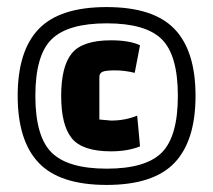

<svg xmlns="http://www.w3.org/2000/svg" viewBox="-20 -702 603 543"><path d="M261 -364 294 -361Q334 -361 368 -375L376 -288Q341 -274 294 -274Q213 -274 183 -311Q153 -348 153 -431Q153 -514 183 -551Q213 -588 294 -588Q346 -588 376 -574L361 -496Q332 -503 305.5 -503Q279 -503 270 -499Q261 -495 261 -484ZM89.5 -241.5Q30 -304 30 -431Q30 -558 89.5 -620Q149 -682 281.5 -682Q414 -682 473.5 -620Q533 -558 533 -431Q533 -304 473.5 -241.5Q414 -179 281.5 -179Q149 -179 89.5 -241.5ZM126 -591Q80 -546 80 -431Q80 -316 126 -270.5Q172 -225 282 -225Q392 -225 437.5 -270.5Q483 -316 483 -431Q483 -546 437.5 -591Q392 -636 282 -636Q172 -636 126 -591Z"/></svg>

Font: Myanmar Thuriya
Style: Regular
Weight: 400
Designer: Danh Hong
Foundry: Google Inc.
Version: Version 2.00 November 23, 2015